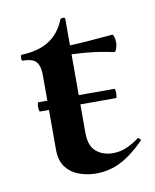

<svg xmlns="http://www.w3.org/2000/svg" viewBox="-62 -511 462 572"><g transform="rotate(-10 169.5 -225.0)"><path d="M51 -199Q49 -199 48 -206Q47 -213 48 -220Q49 -227 51 -227H280Q283 -227 283.5 -220Q284 -213 283.5 -206Q283 -199 280 -199ZM184 12Q160 12 135.5 4Q111 -4 94.5 -24Q78 -44 78 -80V-302Q78 -323 73 -335Q68 -347 57 -352Q46 -357 27 -357Q23 -357 23 -366Q23 -375 27 -375Q78 -377 110 -397.5Q142 -418 158 -458Q160 -462 166.5 -462Q173 -462 173 -458V-113Q173 -73 193.5 -56Q214 -39 244 -39Q267 -39 287.5 -48.5Q308 -58 322 -69Q325 -72 329.5 -67.5Q334 -63 330 -60Q293 -23 258.5 -5.5Q224 12 184 12ZM299 -335Q258 -344 219.5 -347.5Q181 -351 138 -351V-377Q179 -377 218.5 -380Q258 -383 303 -387Q305 -387 307.5 -379.5Q310 -372 310 -363Q310 -353 306.5 -343.5Q303 -334 299 -335Z"/></g></svg>

Font: Cormorant
Style: Bold
Weight: 700
Designer: Christian Thalmann (Catharsis Fonts)
Foundry: Catharsis Fonts
Version: Version 4.000